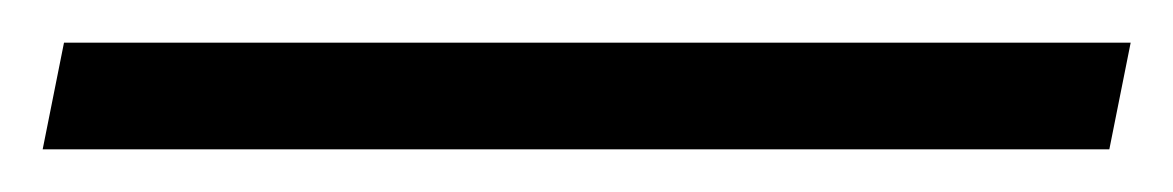

<svg xmlns="http://www.w3.org/2000/svg" viewBox="-25 55 550 90"><path d="M-5 125H495L505 75H5Z"/></svg>

Font: KpSans
Style: BoldItalic
Weight: 700
Italic angle: -11°
Version: Version 0.66